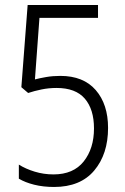

<svg xmlns="http://www.w3.org/2000/svg" viewBox="-20 -734 499 764"><path d="M220 -432Q312 -432 361 -375.5Q410 -319 410 -225Q410 -121 355 -55.5Q300 10 195 10Q152 10 116 1Q80 -8 55 -23V-79Q82 -62 118 -51Q154 -40 193 -40Q272 -40 313 -91.5Q354 -143 354 -223Q354 -299 317.5 -341.5Q281 -384 205 -384Q174 -384 145 -378Q116 -372 92 -364L65 -387L90 -714H370V-663H137L119 -418Q138 -423 164 -427.5Q190 -432 220 -432Z"/></svg>

Font: Noto Sans Lao UI Cond Light
Style: Regular
Weight: 300
Width: 3
Designer: Monotype Design Team
Foundry: Monotype Imaging Inc.
Version: Version 2.000; ttfautohint (v1.8.4.7-5d5b)